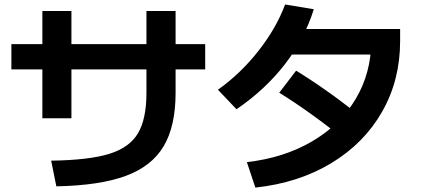

<svg xmlns="http://www.w3.org/2000/svg" viewBox="-20 -810 1915 867"><path d="M641.3 -390.7V-760.4H772.9V-390.7Q772.9 -240.4 719.1 -149.8Q665.4 -59.2 548 -15.8Q430.6 27.6 234.4 31.4L211 -84.5Q381.2 -86.9 472.9 -115.1Q564.6 -143.4 603 -208.1Q641.3 -272.8 641.3 -390.7ZM171.3 -760.4H302.5V-275.9H171.3ZM31.4 -610.7H906.6V-496.6H31.4Z M1656.2 -624.4 1710.1 -563.8H1256.2V-678.9H1786.8V-624.4Q1786.8 -448.2 1705.5 -305.5Q1624.1 -162.8 1475.9 -73.3Q1327.7 16.2 1133.1 37.1L1094.8 -77.9Q1261.1 -96.7 1388.6 -171.2Q1516 -245.6 1586.1 -363.1Q1656.2 -480.6 1656.2 -624.4ZM1267.4 -789.7 1397.1 -768.3Q1355.1 -634.5 1266.6 -520Q1178.1 -405.6 1048 -316.6L964.1 -404.8Q1066.2 -477.3 1147.1 -580.3Q1228 -683.3 1267.4 -789.7ZM1240.9 -391.3 1317.2 -491Q1476.7 -392.5 1628.4 -267.2L1550.8 -168Q1383.8 -303.2 1240.9 -391.3Z"/></svg>

Font: WEMIX Pretendard Variable
Style: Regular
Weight: 400
Designer: Base glyphs from Inter by Rasmus Andersson; Hangeul glyphs from Noto Sans CJK(Source Han Sans) by Jang Soo-young and Kan
Foundry: Kil Hyung-jin
Version: Version 1.000;Glyphs 3.2 (3208)